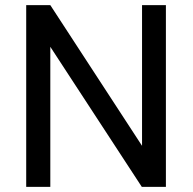

<svg xmlns="http://www.w3.org/2000/svg" viewBox="-20 -731 753 751"><path d="M628.9 0H534.7L176.8 -547.9V0H82.5V-710.9H176.8L535.6 -160.6V-710.9H628.9Z"/></svg>

Font: Roboto-o
Style: o-Regular
Weight: 400
Designer: Google
Version: Version 2.134; 2016; ttfautohint (v1.6)